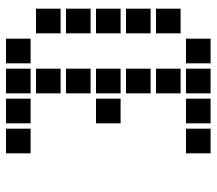

<svg xmlns="http://www.w3.org/2000/svg" viewBox="-61 -670 722 640"><g transform="rotate(90 300.0 -350.0)"><path d="M110 -691Q109 -691 109 -691Q109 -691 109 -690V-610Q109 -609 109 -609Q109 -609 110 -609H190Q191 -609 191 -609Q191 -609 191 -610V-690Q191 -691 191 -691Q191 -691 190 -691ZM210 -691Q209 -691 209 -691Q209 -691 209 -690V-610Q209 -609 209 -609Q209 -609 210 -609H290Q291 -609 291 -609Q291 -609 291 -610V-690Q291 -691 291 -691Q291 -691 290 -691ZM310 -691Q309 -691 309 -691Q309 -691 309 -690V-610Q309 -609 309 -609Q309 -609 310 -609H390Q391 -609 391 -609Q391 -609 391 -610V-690Q391 -691 391 -691Q391 -691 390 -691ZM410 -691Q409 -691 409 -691Q409 -691 409 -690V-610Q409 -609 409 -609Q409 -609 410 -609H490Q491 -609 491 -609Q491 -609 491 -610V-690Q491 -691 491 -691Q491 -691 490 -691ZM10 -591Q9 -591 9 -591Q9 -591 9 -590V-510Q9 -509 9 -509Q9 -509 10 -509H90Q91 -509 91 -509Q91 -509 91 -510V-590Q91 -591 91 -591Q91 -591 90 -591ZM210 -591Q209 -591 209 -591Q209 -591 209 -590V-510Q209 -509 209 -509Q209 -509 210 -509H290Q291 -509 291 -509Q291 -509 291 -510V-590Q291 -591 291 -591Q291 -591 290 -591ZM10 -491Q9 -491 9 -491Q9 -491 9 -490V-410Q9 -409 9 -409Q9 -409 10 -409H90Q91 -409 91 -409Q91 -409 91 -410V-490Q91 -491 91 -491Q91 -491 90 -491ZM210 -491Q209 -491 209 -491Q209 -491 209 -490V-410Q209 -409 209 -409Q209 -409 210 -409H290Q291 -409 291 -409Q291 -409 291 -410V-490Q291 -491 291 -491Q291 -491 290 -491ZM10 -391Q9 -391 9 -391Q9 -391 9 -390V-310Q9 -309 9 -309Q9 -309 10 -309H90Q91 -309 91 -309Q91 -309 91 -310V-390Q91 -391 91 -391Q91 -391 90 -391ZM210 -391Q209 -391 209 -391Q209 -391 209 -390V-310Q209 -309 209 -309Q209 -309 210 -309H290Q291 -309 291 -309Q291 -309 291 -310V-390Q291 -391 291 -391Q291 -391 290 -391ZM310 -391Q309 -391 309 -391Q309 -391 309 -390V-310Q309 -309 309 -309Q309 -309 310 -309H390Q391 -309 391 -309Q391 -309 391 -310V-390Q391 -391 391 -391Q391 -391 390 -391ZM10 -291Q9 -291 9 -291Q9 -291 9 -290V-210Q9 -209 9 -209Q9 -209 10 -209H90Q91 -209 91 -209Q91 -209 91 -210V-290Q91 -291 91 -291Q91 -291 90 -291ZM210 -291Q209 -291 209 -291Q209 -291 209 -290V-210Q209 -209 209 -209Q209 -209 210 -209H290Q291 -209 291 -209Q291 -209 291 -210V-290Q291 -291 291 -291Q291 -291 290 -291ZM10 -191Q9 -191 9 -191Q9 -191 9 -190V-110Q9 -109 9 -109Q9 -109 10 -109H90Q91 -109 91 -109Q91 -109 91 -110V-190Q91 -191 91 -191Q91 -191 90 -191ZM210 -191Q209 -191 209 -191Q209 -191 209 -190V-110Q209 -109 209 -109Q209 -109 210 -109H290Q291 -109 291 -109Q291 -109 291 -110V-190Q291 -191 291 -191Q291 -191 290 -191ZM110 -91Q109 -91 109 -91Q109 -91 109 -90V-10Q109 -9 109 -9Q109 -9 110 -9H190Q191 -9 191 -9Q191 -9 191 -10V-90Q191 -91 191 -91Q191 -91 190 -91ZM210 -91Q209 -91 209 -91Q209 -91 209 -90V-10Q209 -9 209 -9Q209 -9 210 -9H290Q291 -9 291 -9Q291 -9 291 -10V-90Q291 -91 291 -91Q291 -91 290 -91ZM310 -91Q309 -91 309 -91Q309 -91 309 -90V-10Q309 -9 309 -9Q309 -9 310 -9H390Q391 -9 391 -9Q391 -9 391 -10V-90Q391 -91 391 -91Q391 -91 390 -91ZM410 -91Q409 -91 409 -91Q409 -91 409 -90V-10Q409 -9 409 -9Q409 -9 410 -9H490Q491 -9 491 -9Q491 -9 491 -10V-90Q491 -91 491 -91Q491 -91 490 -91Z"/></g></svg>

Font: Doto ExtraBold
Style: Regular
Weight: 800
Monospace: yes
Version: Version 1.000